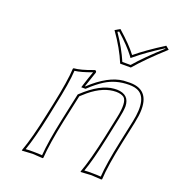

<svg xmlns="http://www.w3.org/2000/svg" viewBox="-121 -742 769 842"><g transform="rotate(20 264.0 -321.5)"><path d="M476.1 -180.2Q451.2 -63 448.2 0L445.3 2.9Q443.4 2.9 397.9 0Q397.9 0 348.6 2.9L348.1 0Q371.1 -61.5 396.5 -180.2L417 -277.8Q433.1 -353.5 412.1 -371.1Q399.4 -380.4 376 -380.9Q316.9 -380.9 255.4 -330.1Q242.7 -319.3 229.5 -307.1L202.1 -180.2Q178.2 -66.9 173.8 0L171.4 2.9Q169.4 2.9 124 0L74.2 2.9V0Q98.1 -64.5 122.1 -180.2L133.8 -234.9Q159.2 -355 161.6 -411.1L164.1 -414.1Q195.8 -416.5 250 -437Q253.4 -438.5 255.4 -439Q263.2 -437 262.2 -429.2L237.8 -356.9H239.7Q318.8 -431.2 389.2 -438Q402.3 -439 418.5 -439Q519 -439 503.9 -316.9Q501.5 -299.8 497.6 -280.8ZM349.1 -502.9Q323.7 -564.9 275.4 -632.8L298.3 -646Q358.4 -592.8 385.3 -556.2Q432.1 -595.2 512.2 -646L528.3 -632.8Q445.3 -557.6 398.9 -502.9ZM466.3 -182.1 487.8 -283.2Q513.2 -402.8 454.1 -423.8Q448.2 -425.8 443.8 -426.8Q431.6 -429.2 418.5 -429.2Q356.4 -429.2 308.6 -398.9Q279.3 -380.4 246.6 -349.6L243.7 -347.2H224.1L228 -359.9Q239.7 -397 250.5 -426.8Q201.2 -408.2 171.4 -404.8Q168.5 -347.2 143.6 -232.9L132.3 -177.7Q108.9 -67.9 87.9 -8.8Q104.5 -10.3 124 -9.8Q147.9 -9.8 164.6 -8.3Q169.4 -73.7 192.4 -182.1L220.2 -312L222.7 -314.5Q298.8 -386.2 362.3 -390.6Q369.6 -391.1 376 -391.1Q434.1 -389.2 435.1 -334Q434.6 -312 426.8 -275.9L406.2 -177.7Q382.3 -64.9 361.8 -8.8Q378.9 -10.3 397.9 -9.8Q421.9 -9.8 438.5 -8.3Q442.4 -69.8 466.3 -182.1ZM355.5 -513.2H394Q439 -565.4 513.2 -632.3L511.7 -633.8Q436 -585.9 391.6 -548.3L383.3 -541.5L377 -550.3Q349.6 -586.9 296.9 -633.8L290 -629.9Q332 -568.4 355.5 -513.2Z"/></g></svg>

Font: Linux Biolinum Outline O
Style: Italic
Weight: 400
Italic angle: -12°
Designer: Philipp H. Poll
Foundry: Philipp H. Poll
Version: Version 0.6.2